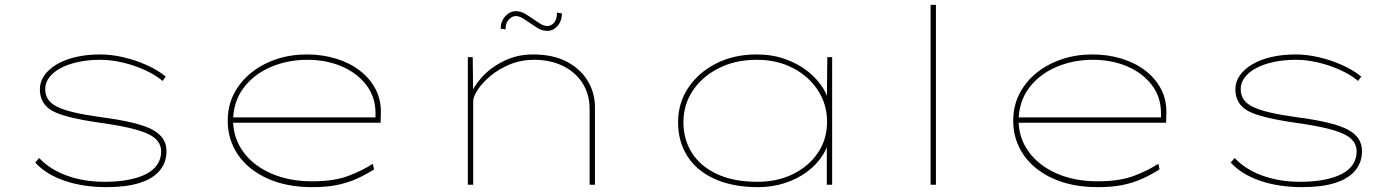

<svg xmlns="http://www.w3.org/2000/svg" viewBox="-20 -760 5756 790"><path d="M419 10Q323 10 246.5 -16Q170 -42 125 -91L141 -110Q185 -63 255 -37.5Q325 -12 410 -12Q466 -12 509.5 -20.5Q553 -29 582.5 -44.5Q612 -60 627.5 -83.5Q643 -107 643 -137Q643 -184 589 -209Q562 -222 512.5 -233.5Q463 -245 391 -255Q321 -265 272 -277Q223 -289 197 -303Q171 -317 157.5 -339.5Q144 -362 144 -392Q144 -424 162.5 -450Q181 -476 214 -495.5Q247 -515 292.5 -525.5Q338 -536 392 -536Q438 -536 487.5 -524.5Q537 -513 583 -492.5Q629 -472 662 -445L649 -427Q618 -453 574.5 -472.5Q531 -492 484 -503Q437 -514 393 -514Q344 -514 302 -505Q260 -496 230 -480Q200 -464 183 -442Q166 -420 166 -394Q166 -369 178 -351Q190 -333 215 -321Q240 -308 285 -297.5Q330 -287 395 -278Q472 -268 525.5 -255Q579 -242 608 -226Q637 -210 651 -188.5Q665 -167 665 -138Q665 -91 636.5 -57.5Q608 -24 553.5 -7Q499 10 419 10Z M1265 10Q1159 10 1080.5 -25.5Q1002 -61 959.5 -123Q917 -185 917 -263Q917 -325 943 -375Q969 -425 1014 -461Q1059 -497 1117.5 -516.5Q1176 -536 1242 -536Q1306 -536 1362 -519Q1418 -502 1460 -470Q1502 -438 1525.5 -393Q1549 -348 1547 -291L1546 -255H929V-277H1535L1525 -270V-295Q1525 -361 1487 -410.5Q1449 -460 1385.5 -487Q1322 -514 1245 -514Q1163 -514 1093.5 -484Q1024 -454 982 -398Q940 -342 939 -263Q940 -191 981.5 -134.5Q1023 -78 1096.5 -46Q1170 -14 1264 -14Q1354 -14 1412.5 -36Q1471 -58 1514 -86L1519 -63Q1481 -39 1444.5 -23Q1408 -7 1365.5 1.5Q1323 10 1265 10Z M1905 0V-525H1925L1927 -364L1913 -360Q1925 -400 1961 -440.5Q1997 -481 2052 -508.5Q2107 -536 2173 -536Q2255 -536 2311.5 -506.5Q2368 -477 2398 -427.5Q2428 -378 2428 -318V0H2406V-311Q2406 -373 2376.5 -418.5Q2347 -464 2295.5 -489Q2244 -514 2178 -514Q2124 -514 2078 -495Q2032 -476 1998 -447.5Q1964 -419 1945.5 -390.5Q1927 -362 1927 -343V0H1917Q1915 0 1912 0Q1909 0 1905 0ZM2233 -633Q2210 -633 2191 -645Q2172 -657 2155 -669Q2131 -686 2120.5 -690Q2110 -694 2102 -694Q2087 -694 2073.5 -679.5Q2060 -665 2060 -639L2040 -642Q2040 -672 2059 -693Q2078 -714 2102 -714Q2123 -714 2142 -702.5Q2161 -691 2179 -678Q2186 -673 2202 -663Q2218 -653 2232 -653Q2247 -653 2259 -665.5Q2271 -678 2272 -708L2292 -705Q2292 -683 2283.5 -667Q2275 -651 2261.5 -642Q2248 -633 2233 -633Z M3100 10Q2995 10 2921 -23.5Q2847 -57 2808.5 -117Q2770 -177 2770 -257Q2770 -336 2812 -399Q2854 -462 2927 -499Q3000 -536 3093 -536Q3158 -536 3212 -516.5Q3266 -497 3305.5 -465Q3345 -433 3368 -395Q3391 -357 3392 -321L3382 -320L3384 -525H3404V0H3382V-192L3396 -210Q3391 -163 3366 -123Q3341 -83 3300.5 -53Q3260 -23 3208.5 -6.5Q3157 10 3100 10ZM3096 -12Q3179 -12 3243.5 -44Q3308 -76 3345.5 -131.5Q3383 -187 3383 -259Q3383 -330 3346 -387.5Q3309 -445 3243.5 -479.5Q3178 -514 3094 -514Q3006 -514 2937.5 -479.5Q2869 -445 2830.5 -387Q2792 -329 2792 -257Q2792 -185 2828 -129.5Q2864 -74 2932 -43Q3000 -12 3096 -12Z M3809 0V-740H3831V0Z M4497 10Q4391 10 4312.5 -25.5Q4234 -61 4191.5 -123Q4149 -185 4149 -263Q4149 -325 4175 -375Q4201 -425 4246 -461Q4291 -497 4349.5 -516.5Q4408 -536 4474 -536Q4538 -536 4594 -519Q4650 -502 4692 -470Q4734 -438 4757.5 -393Q4781 -348 4779 -291L4778 -255H4161V-277H4767L4757 -270V-295Q4757 -361 4719 -410.5Q4681 -460 4617.5 -487Q4554 -514 4477 -514Q4395 -514 4325.5 -484Q4256 -454 4214 -398Q4172 -342 4171 -263Q4172 -191 4213.5 -134.5Q4255 -78 4328.5 -46Q4402 -14 4496 -14Q4586 -14 4644.5 -36Q4703 -58 4746 -86L4751 -63Q4713 -39 4676.5 -23Q4640 -7 4597.5 1.5Q4555 10 4497 10Z M5338 10Q5242 10 5165.5 -16Q5089 -42 5044 -91L5060 -110Q5104 -63 5174 -37.5Q5244 -12 5329 -12Q5385 -12 5428.5 -20.5Q5472 -29 5501.5 -44.5Q5531 -60 5546.5 -83.5Q5562 -107 5562 -137Q5562 -184 5508 -209Q5481 -222 5431.5 -233.5Q5382 -245 5310 -255Q5240 -265 5191 -277Q5142 -289 5116 -303Q5090 -317 5076.5 -339.5Q5063 -362 5063 -392Q5063 -424 5081.5 -450Q5100 -476 5133 -495.5Q5166 -515 5211.5 -525.5Q5257 -536 5311 -536Q5357 -536 5406.5 -524.5Q5456 -513 5502 -492.5Q5548 -472 5581 -445L5568 -427Q5537 -453 5493.5 -472.5Q5450 -492 5403 -503Q5356 -514 5312 -514Q5263 -514 5221 -505Q5179 -496 5149 -480Q5119 -464 5102 -442Q5085 -420 5085 -394Q5085 -369 5097 -351Q5109 -333 5134 -321Q5159 -308 5204 -297.5Q5249 -287 5314 -278Q5391 -268 5444.5 -255Q5498 -242 5527 -226Q5556 -210 5570 -188.5Q5584 -167 5584 -138Q5584 -91 5555.5 -57.5Q5527 -24 5472.5 -7Q5418 10 5338 10Z"/></svg>

Font: Lexend Zetta Thin
Style: Regular
Weight: 250
Version: Version 1.007